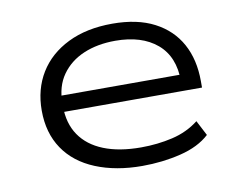

<svg xmlns="http://www.w3.org/2000/svg" viewBox="-62 -585 848 675"><g transform="rotate(-10 362.0 -247.5)"><path d="M395 8Q301 8 229 -21.5Q157 -51 118.5 -108Q80 -165 80 -245Q80 -321 115.5 -379Q151 -437 218 -470Q285 -503 377 -503Q466 -503 526.5 -471.5Q587 -440 618 -383.5Q649 -327 649 -250V-227H133V-285H606L580 -262Q580 -350 525.5 -396Q471 -442 377 -442Q313 -442 263.5 -421Q214 -400 185 -359Q156 -318 156 -258V-248Q156 -186 185 -143.5Q214 -101 269 -79Q324 -57 402 -57Q461 -57 514.5 -69.5Q568 -82 609 -114L637 -60Q598 -24 532.5 -8Q467 8 395 8Z"/></g></svg>

Font: Nunito Sans 7pt Expanded Light
Style: Regular
Weight: 300
Width: 7
Designer: Vernon Adams
Foundry: Vernon Adams
Version: Version 3.101;gftools[0.9.27]